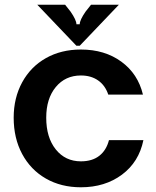

<svg xmlns="http://www.w3.org/2000/svg" viewBox="-20 -783 661 814"><path d="M38 -284Q38 -368 74 -434Q110 -500 174.5 -536.5Q239 -573 323 -573Q424 -573 494.5 -521.5Q565 -470 586 -382H439Q426 -421 396 -442Q366 -463 323 -463Q257 -463 216.5 -414Q176 -365 176 -284Q176 -200 216.5 -149.5Q257 -99 323 -99Q371 -99 401 -122.5Q431 -146 442 -189H588Q569 -96 497 -42.5Q425 11 323 11Q239 11 174.5 -26Q110 -63 74 -130Q38 -197 38 -284ZM304 -589 138 -763H256L279 -734Q304 -698 304 -680H318Q318 -698 343 -734L366 -763H484L318 -589Z"/></svg>

Font: Open Sauce Sans
Style: Bold
Weight: 700
Designer: Alfredo Marco Pradil
Foundry: Creative Sauce Fz LLC
Version: Version 1.477